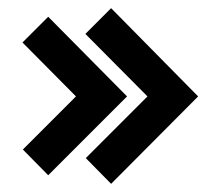

<svg xmlns="http://www.w3.org/2000/svg" viewBox="-20 -573 507 470"><path d="M252 -123 190 -186 341 -337 189 -490 252 -553 465 -337ZM98 -144 36 -207 166 -337 35 -469 98 -532 291 -337Z"/></svg>

Font: Kreon SemiBold
Style: Regular
Weight: 600
Designer: Julia Petretta
Foundry: Julia Petretta and Eli Heuer
Version: Version 2.002